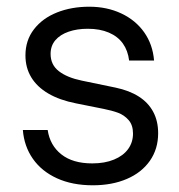

<svg xmlns="http://www.w3.org/2000/svg" viewBox="-20 -549 540 578"><path d="M48.8 -157.7H123.5Q130.4 -111.3 164.8 -84.2Q199.2 -57.1 257.8 -57.1Q295.4 -57.1 323.2 -68.6Q351.1 -80.1 365.7 -100.3Q380.4 -120.6 380.4 -147Q380.4 -172.4 367.2 -187.5Q354 -202.6 335.4 -209.5Q316.9 -216.3 292 -221.2L209 -237.8Q159.2 -247.6 125.2 -267.6Q91.3 -287.6 74 -316.4Q56.6 -345.2 56.6 -382.3Q56.6 -427.7 82.3 -460.9Q107.9 -494.1 151.6 -511.5Q195.3 -528.8 248.5 -528.8Q302.2 -528.8 345.2 -508.5Q388.2 -488.3 414.1 -451.7Q439.9 -415 443.8 -366.7H368.7Q365.2 -396.5 349.9 -418Q334.5 -439.5 307.6 -450.9Q280.8 -462.4 244.1 -462.4Q211.9 -462.4 186.5 -453.6Q161.1 -444.8 146.7 -428Q132.3 -411.1 132.3 -386.7Q132.3 -354 157.2 -334.7Q182.1 -315.4 226.6 -306.2L328.1 -285.2Q369.6 -276.4 397.9 -258.3Q426.3 -240.2 441.2 -212.4Q456.1 -184.6 456.1 -147.9Q456.1 -100.6 431.2 -64.9Q406.2 -29.3 361.8 -10.3Q317.4 8.8 259.3 8.8Q197.8 8.8 151.6 -12.2Q105.5 -33.2 79.1 -70.8Q52.7 -108.4 48.8 -157.7Z"/></svg>

Font: Wand UI Pro
Style: Regular
Weight: 400
Designer: Andreas Faust
Version: Version 1.003;FEAKit 1.0